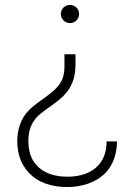

<svg xmlns="http://www.w3.org/2000/svg" viewBox="-20 -563 544 778"><path d="M263.5 -543C243 -543 226.5 -527 226.5 -506.5C226.5 -485.5 243 -469.5 263.5 -469.5C284.5 -469.5 300.5 -485.5 300.5 -506.5C300.5 -527 284.5 -543 263.5 -543ZM286 -343H241C241 -296 245 -265 228 -233C203 -185 132 -154 96 -115C65 -84 50 -38 50 8C50 59 64 102 97 137C135 178 192 195 252 195C309 195 368 178 408 137C441 103 454 54 454 10H412C412 47 402 83 377 108C350 138 305 153 254 153C207 153 159 142 127 105C106 82 95 50 95 9C95 -25 102 -57 127 -86C165 -127 234 -153 266 -213C288 -255 286 -287 286 -343Z"/></svg>

Font: Hauora ExtraLight
Style: Regular
Weight: 200
Designer: Mikhail Sharanda
Foundry: WCYS & Co.
Version: Version 1.010